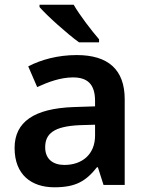

<svg xmlns="http://www.w3.org/2000/svg" viewBox="-20 -786 625 816"><path d="M293 -766H148V-756C180 -719 267 -641 316 -606H401V-619C369 -656 319 -721 293 -766ZM306 -552C225 -552 154 -532 100 -504L138 -416C186 -438 238 -457 290 -457C349 -457 384 -431 384 -357V-334L293 -331C125 -325 42 -268 42 -157C42 -43 114 10 211 10C302 10 345 -16 392 -75H396L420 0H510V-364C510 -490 440 -552 306 -552ZM318 -254 384 -256V-210C384 -128 327 -85 254 -85C206 -85 172 -109 172 -160C172 -218 209 -249 318 -254Z"/></svg>

Font: Noto Sans Khmer UI SemiBold
Style: Regular
Weight: 600
Designer: Danh Hong and the Monotype Design Team
Foundry: Monotype Imaging Inc.
Version: Version 2.002